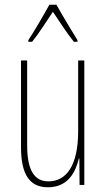

<svg xmlns="http://www.w3.org/2000/svg" viewBox="-20 -783 448 813"><path d="M219 -763H189C165 -719 121 -644 100 -613V-606H116C143 -639 179 -696 204 -733C231 -693 265 -640 293 -606H308V-613C296 -632 245 -716 219 -763ZM337 -527H311V-228C311 -82 261 -15 185 -15C127 -15 95 -60 95 -167V-527H69V-159C69 -45 105 10 183 10C268 10 300 -54 314 -112H316L317 0H337Z"/></svg>

Font: Noto Sans Arabic UI XCn Th
Style: Regular
Weight: 100
Width: 2
Designer: Monotype Design Team, Nadine Chahine and Nizar Qandah
Foundry: Monotype Imaging Inc.
Version: Version 2.010